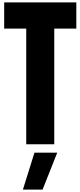

<svg xmlns="http://www.w3.org/2000/svg" viewBox="-20 -1210 675 1610"><path d="M200 0V-970H15V-1190H620V-970H435V0ZM172 380 269 70H460L337 380Z"/></svg>

Font: Boldonse
Style: Regular
Weight: 400
Designer: Universitype Foundry
Foundry: Universitype Foundry
Version: Version 1.000; ttfautohint (v1.8.4.7-5d5b)